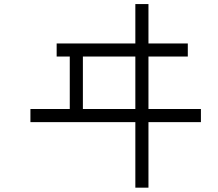

<svg xmlns="http://www.w3.org/2000/svg" viewBox="-20 -832 1040 915"><path d="M937.5 -250V-312.5H687.5Q687.5 -312.5 687.5 -562.5H875V-625H687.5V-812.5H625V-625H250V-562.5H312.5Q312.5 -562.5 312.5 -312.5H125V-250H625V62.5H687.5V-250ZM375 -312.5Q375 -312.5 375 -562.5H625Q625 -562.5 625 -312.5Z"/></svg>

Font: BFUnifontExMono
Style: Regular
Weight: 500
Version: Version 15.0.06